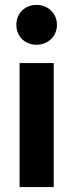

<svg xmlns="http://www.w3.org/2000/svg" viewBox="-20 -760 297 780"><path d="M59.6 -503.9H198.2V0H59.6ZM46.4 -659.2Q46.4 -682.1 56.9 -700.7Q67.4 -719.2 86.4 -729.7Q105.5 -740.2 128.4 -740.2Q151.4 -740.2 170.4 -729.7Q189.5 -719.2 200.4 -700.7Q211.4 -682.1 211.4 -659.2Q211.4 -636.2 200.4 -617.7Q189.5 -599.1 170.4 -588.6Q151.4 -578.1 128.4 -578.1Q105.5 -578.1 86.4 -588.6Q67.4 -599.1 56.9 -617.7Q46.4 -636.2 46.4 -659.2Z"/></svg>

Font: Wanted Sans
Style: Bold
Weight: 700
Designer: Original Design by Kil Hyung-jin and Kang Hanbin, Wanted Lab, Inc; Hangeul from Source Han Sans by Jang Soo-young and Ka
Foundry: Wanted Lab, Inc.
Version: Version 1.000